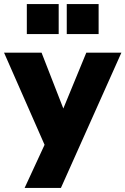

<svg xmlns="http://www.w3.org/2000/svg" viewBox="-40 -752 622 952"><path d="M388 -491H562L262 180H82L181 -34L-20 -491H166L274 -214ZM93 -732H251V-583H93ZM291 -732H449V-583H291Z"/></svg>

Font: wassup Sans
Style: Black
Weight: 900
Version: Version 2.001